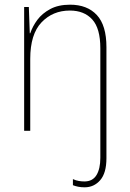

<svg xmlns="http://www.w3.org/2000/svg" viewBox="-20 -624 553 819"><path d="M341 175Q326 175 313.5 172.5Q301 170 291 166V140Q304 146 316.5 148Q329 150 340 150Q375 150 391.5 123Q408 96 408 49V-418Q408 -503 373.5 -541Q339 -579 278 -579Q205 -579 157 -528.5Q109 -478 109 -373V-66H83V-594H103L107 -482H109Q119 -512 139.5 -539.5Q160 -567 194.5 -585.5Q229 -604 279 -604Q352 -604 393 -560Q434 -516 434 -423V51Q434 114 407.5 144.5Q381 175 341 175Z"/></svg>

Font: Noto Sans Malayalam UI SemiCondensed Thin
Style: Regular
Weight: 100
Width: 4
Designer: Jelle Bosma - Monotype Design Team
Foundry: Monotype Imaging Inc.
Version: Version 2.104; ttfautohint (v1.8.4.7-5d5b)